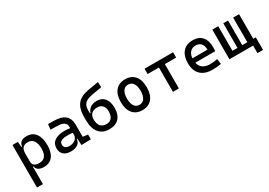

<svg xmlns="http://www.w3.org/2000/svg" viewBox="17 -1687 4067 2902"><g transform="rotate(-30 2051.0 -236.0)"><path d="M82 224.6V-517.6H175.8L184.1 -423.8H195.3Q208.5 -527.3 332 -527.3Q431.2 -527.3 485.1 -455.8Q539.1 -384.3 539.1 -253.9Q539.1 -126.5 485.1 -58.3Q431.2 9.8 333 9.8Q274.4 9.8 237.5 -12.9Q200.7 -35.6 195.3 -80.1H185.5V224.6ZM302.7 -439.5Q185.5 -439.5 185.5 -310.5V-166Q185.5 -78.1 301.8 -78.1Q436.5 -78.1 436.5 -253.9Q436.5 -342.8 401.6 -391.1Q366.7 -439.5 302.7 -439.5Z M802.7 9.8Q721.7 9.8 677.2 -29.3Q632.8 -68.4 632.8 -139.6Q632.8 -221.7 694.1 -265.6Q755.4 -309.6 867.2 -309.6Q922.9 -309.6 964.8 -301.3V-325.2Q964.8 -377 928.5 -401.1Q892.1 -425.3 820.3 -427.2L696.3 -430.7L706.1 -522.5L810.5 -521Q939 -519 1001.2 -465.6Q1063.5 -412.1 1063.5 -309.6V-93.8L1151.4 -83V0L985.4 4.9L980.5 -109.4H970.2Q964.4 -49.8 919.7 -20Q875 9.8 802.7 9.8ZM819.3 -73.2Q867.7 -73.2 900.1 -89.8Q932.6 -106.4 948.7 -132.3Q964.8 -158.2 964.8 -185.5V-221.7Q939.9 -225.6 915.3 -226.1Q890.6 -226.6 865.2 -226.6Q730.5 -226.6 730.5 -149.4Q730.5 -113.3 753.7 -93.3Q776.9 -73.2 819.3 -73.2Z M1473.6 9.8Q1356.9 9.8 1294.2 -67.6Q1231.4 -145 1231.4 -286.1V-343.8Q1231.4 -490.2 1294.4 -565.9Q1357.4 -641.6 1495.6 -665L1675.8 -695.8L1680.7 -603L1522.5 -576.2Q1451.7 -564.5 1410.9 -543.2Q1370.1 -522 1352.8 -486.1Q1335.4 -450.2 1335.4 -393.6V-345.7H1346.7Q1361.8 -399.9 1406.7 -429.4Q1451.7 -459 1516.6 -459Q1604.5 -459 1652.8 -398.9Q1701.2 -338.9 1701.2 -229.5Q1701.2 -115.7 1641.6 -53Q1582 9.8 1473.6 9.8ZM1474.6 -80.1Q1532.7 -80.1 1564.7 -119.1Q1596.7 -158.2 1596.7 -229.5Q1596.7 -296.4 1564.2 -332.8Q1531.7 -369.1 1472.7 -369.1Q1408.2 -369.1 1373 -335.4Q1337.9 -301.8 1337.9 -239.3Q1337.9 -80.1 1474.6 -80.1Z M2050.8 9.8Q1943.4 9.8 1883.8 -60.5Q1824.2 -130.9 1824.2 -258.8Q1824.2 -387.2 1883.8 -457.3Q1943.4 -527.3 2050.8 -527.3Q2158.7 -527.3 2218 -457.3Q2277.3 -387.2 2277.3 -258.8Q2277.3 -130.9 2218 -60.5Q2158.7 9.8 2050.8 9.8ZM2050.8 -83Q2107.9 -83 2138.9 -128.9Q2169.9 -174.8 2169.9 -258.8Q2169.9 -343.3 2138.9 -388.9Q2107.9 -434.6 2050.8 -434.6Q1993.7 -434.6 1962.6 -388.9Q1931.6 -343.3 1931.6 -258.8Q1931.6 -174.8 1962.6 -128.9Q1993.7 -83 2050.8 -83Z M2585 0V-424.8H2387.7V-517.6H2885.7V-424.8H2688.5V0Z M3272.5 9.8Q3140.1 9.8 3068.1 -59.8Q2996.1 -129.4 2996.1 -259.8Q2996.1 -386.7 3057.1 -457Q3118.2 -527.3 3229.5 -527.3Q3334.5 -527.3 3391.8 -463.9Q3449.2 -400.4 3449.2 -279.3Q3449.2 -243.7 3446.3 -212.9H3096.7Q3110.4 -147.9 3158.2 -114.5Q3206.1 -81.1 3284.2 -81.1Q3316.4 -81.1 3347.7 -84.7Q3378.9 -88.4 3411.1 -94.7L3423.8 -3.9Q3377.9 4.9 3339.8 7.3Q3301.8 9.8 3272.5 9.8ZM3230.5 -436.5Q3170.4 -436.5 3134.8 -398.9Q3099.1 -361.3 3092.8 -292H3355.5Q3355.5 -361.8 3322.3 -399.2Q3289.1 -436.5 3230.5 -436.5Z M3570.3 0V-517.6H3673.8V-87.9H3761.7V-517.6H3844.7V-87.9H3933.6V-517.6H4037.1V-87.9H4081.1V131.8H3983.4V0Z"/></g></svg>

Font: Caskaydia Cove
Style: Regular
Weight: 400
Monospace: yes
Designer: Aaron Bell
Foundry: Saja Typeworks
Version: Version 4.300; ttfautohint (v1.8.3)